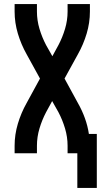

<svg xmlns="http://www.w3.org/2000/svg" viewBox="-20 -755 515 946"><path d="M361 171V0H313V-37Q313 -80 300.5 -122Q288 -164 268 -202L237 -257L207 -202Q187 -164 174.5 -122Q162 -80 162 -37V0H52V-37Q52 -92 68 -145.5Q84 -199 111 -247L177 -368L111 -488Q84 -536 68 -589.5Q52 -643 52 -698V-735H162V-698Q162 -655 174.5 -613Q187 -571 207 -533L238 -478L268 -533Q288 -571 300.5 -613Q313 -655 313 -698V-735H423V-698Q423 -643 407 -589.5Q391 -536 364 -488L298 -368L364 -247Q384 -212 398 -173.5Q412 -135 418 -95H457V171Z"/></svg>

Font: Iosevka QP
Style: Bold
Weight: 700
Designer: Belleve Invis
Foundry: Belleve Invis
Version: Version 20.0.0; ttfautohint (v1.8.4)